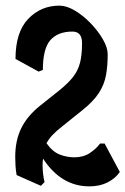

<svg xmlns="http://www.w3.org/2000/svg" viewBox="-20 -667 445 681"><path d="M125 -8 39 -46Q36 -63 35 -79Q34 -95 34 -110Q34 -169 55.5 -212.5Q77 -256 122 -292L191 -347Q222 -372 239.5 -394.5Q257 -417 264 -445Q271 -473 271 -514Q271 -555 237 -555Q185 -555 158.5 -524.5Q132 -494 132 -419L117 -413L35 -458Q35 -553 80 -600Q125 -647 191 -647Q216 -647 245.5 -629.5Q275 -612 301.5 -584.5Q328 -557 345 -527.5Q362 -498 362 -474Q362 -434 356 -400.5Q350 -367 330.5 -337Q311 -307 272 -276L201 -219Q184 -206 169 -191Q154 -176 145 -159Q166 -129 191.5 -119Q217 -109 244 -109Q276 -109 299 -124.5Q322 -140 335 -158H351L405 -57Q389 -34 361.5 -20Q334 -6 297 -6Q197 -6 133 -104Q131 -98 131 -81Q131 -68 132.5 -53Q134 -38 138 -21Z"/></svg>

Font: Jaini
Style: Regular
Weight: 400
Designer: Maithili Shingre, Girish Dalvi (Devanagari), Taresh Vohra (Latin)
Foundry: Ek Type
Version: Version 2.000; ttfautohint (v1.8.4.7-5d5b)